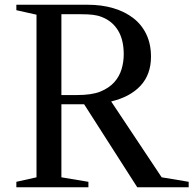

<svg xmlns="http://www.w3.org/2000/svg" viewBox="-20 -790 816 810"><path d="M49 -23V0H353V-23L239 -42V-350H335L559 0H776V-23L662 -42L449 -362C502.3 -374.7 543.7 -396.8 573 -428.5C602.3 -460.2 617 -501 617 -551C617 -586.3 610.5 -617.7 597.5 -645C584.5 -672.3 566.2 -695.2 542.5 -713.5C518.8 -731.8 490.7 -745.8 458 -755.5C425.3 -765.2 389.3 -770 350 -770H49V-747L134 -728V-42ZM304 -389H239V-730H321C341.7 -730 358.8 -729.2 372.5 -727.5C386.2 -725.8 398.7 -722.7 410 -718C439.3 -706.7 462 -687.8 478 -661.5C494 -635.2 502 -601.7 502 -561C502 -539.7 499 -518.8 493 -498.5C487 -478.2 476.7 -459.7 462 -443C446.7 -426.3 427 -413.2 403 -403.5C379 -393.8 346 -389 304 -389Z"/></svg>

Font: Libre Caslon Text
Style: Regular
Weight: 400
Designer: Pablo Impallari, Rodrigo Fuenzalida
Foundry: Pablo Impallari, Rodrigo Fuenzalida
Version: Version 1.000; ttfautohint (v0.93) -l 8 -r 50 -G 200 -x 14 -